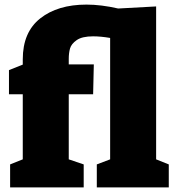

<svg xmlns="http://www.w3.org/2000/svg" viewBox="-20 -815 761 835"><path d="M659 -122 714 -100V0H401V-100L459 -122V-650Q418 -657 385 -657Q337 -657 313.5 -640.5Q290 -624 284.5 -604Q279 -584 279 -559V-535H388L385 -405H279V-122L344 -100V0H24V-100L79 -122V-405H19V-510L79 -534V-557Q79 -675 155 -735Q231 -795 356 -795Q420 -795 494 -778L659 -787Z"/></svg>

Font: Bitter Pro Black
Style: Regular
Weight: 900
Designer: Sol Matas, and Bitter project Authors
Foundry: Sol Matas
Version: Version 1.010